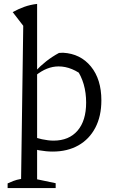

<svg xmlns="http://www.w3.org/2000/svg" viewBox="-20 -767 588 983"><path d="M19 196V172Q32 166 48.5 159.5Q65 153 88 149L99 -635L45 -705Q74 -721 104.5 -732Q135 -743 170 -747V151L265 171V196ZM105 -17 122 -76Q162 -61 195 -54Q228 -47 254 -47Q333 -47 377 -98Q421 -149 421 -242Q421 -292 408.5 -335.5Q396 -379 370 -416L416 -371Q349 -427 280 -427Q220 -427 162 -380L161 -402Q187 -430 217 -453.5Q247 -477 282 -496Q287 -496 292.5 -496.5Q298 -497 303 -497Q392 -492 445.5 -426.5Q499 -361 499 -253Q499 -172 468 -113Q437 -54 381 -22.5Q325 9 250 9Q183 9 105 -17Z"/></svg>

Font: Piazzolla Thin
Style: Regular
Weight: 400
Version: Version 2.001